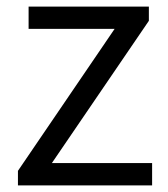

<svg xmlns="http://www.w3.org/2000/svg" viewBox="-20 -560 508 580"><path d="M34.2 0V-43.9L326.2 -472.7H66.4V-540H429.7V-497.1L136.7 -67.4H439.5V0Z"/></svg>

Font: Gen Shin Gothic Normal
Style: Regular
Weight: 300
Designer: [Source Han Sans]
Ryoko NISHIZUKA  (kana & ideographs); Paul D. Hunt (Latin, Greek & Cyrillic); Wenlong ZHANG  (bopomofo
Version: Version 1.002.20150607